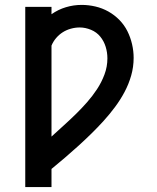

<svg xmlns="http://www.w3.org/2000/svg" viewBox="-20 -763 640 783"><path d="M83 0V-735H190V-705Q217 -724 248.5 -733.5Q280 -743 313 -743Q341 -743 369 -736.5Q397 -730 422 -716Q447 -702 467 -681.5Q487 -661 499.5 -636Q512 -611 518.5 -583Q525 -555 525 -527Q525 -490 515 -455Q505 -420 488 -388Q471 -356 449 -326.5Q427 -297 403 -270.5Q379 -244 353 -218.5Q327 -193 300 -168.5Q273 -144 245.5 -120.5Q218 -97 190 -74V0ZM190 -206Q215 -229 240 -251.5Q265 -274 289 -297.5Q313 -321 335 -346Q357 -371 375.5 -399Q394 -427 406 -459Q418 -491 418 -525Q418 -549 411 -572Q404 -595 389 -613.5Q374 -632 351 -641.5Q328 -651 305 -651Q287 -651 269 -646Q251 -641 236 -631.5Q221 -622 209 -608Q197 -594 190 -577Z"/></svg>

Font: Iosevka Custom SmBdEx
Style: Regular
Weight: 600
Width: 7
Monospace: yes
Designer: Belleve Invis
Foundry: Belleve Invis
Version: Version 11.2.4; ttfautohint (v1.8.4)